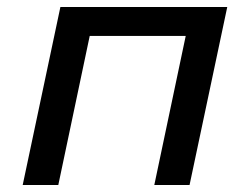

<svg xmlns="http://www.w3.org/2000/svg" viewBox="-20 -530 716 550"><path d="M45 0 153 -510H631L523 0H422L512 -427H237L147 0Z"/></svg>

Font: Saira Expanded Medium
Style: Italic
Weight: 500
Width: 7
Italic angle: -12°
Designer: Hector Gatti with collaboration of the Omnibus-Type team
Foundry: Omnibus-Type
Version: Version 1.101